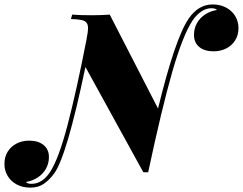

<svg xmlns="http://www.w3.org/2000/svg" viewBox="-105 -774 1098 868"><path d="M973.1 -647Q973.1 -615.7 958.3 -591.8Q943.4 -567.9 917.7 -554.9Q892.1 -542 860.8 -542Q819.8 -542 795.9 -561.5Q772 -581.1 772 -616.2Q772 -645.5 785.4 -669.4Q798.8 -693.4 822.5 -708.7Q846.2 -724.1 876 -729Q868.2 -736.8 851.1 -736.8Q826.7 -736.8 804.9 -721.9Q783.2 -707 766.1 -682.1Q721.7 -615.7 673.8 -449.2Q626 -282.7 564.9 4.9H543L281.2 -471.2Q196.3 -64.9 139.2 11.2Q117.2 40.5 92.5 57.4Q67.9 74.2 32.2 74.2Q-2.4 74.2 -29.1 60.1Q-55.7 45.9 -70.3 21.5Q-85 -2.9 -85 -33.2Q-85 -64.5 -70.1 -88.4Q-55.2 -112.3 -29.8 -125.2Q-4.4 -138.2 26.9 -138.2Q67.9 -138.2 92 -118.4Q116.2 -98.6 116.2 -64Q116.2 -34.7 102.5 -10.7Q88.9 13.2 65.2 28.6Q41.5 43.9 12.2 48.8Q19.5 57.1 37.1 57.1Q87.4 57.1 123 1Q160.6 -57.6 200.4 -208.7Q240.2 -359.9 287.1 -600.1V-602.1Q293 -629.9 293 -646.5Q293 -663.1 285.9 -671.6Q278.8 -680.2 262.7 -683.6Q246.6 -687 215.8 -688L221.2 -708Q252.4 -705.1 310.1 -705.1Q356.4 -705.1 391.1 -708L609.4 -283.2Q687 -601.6 748 -689.9Q792 -753.9 856 -753.9Q890.6 -753.9 917.2 -739.7Q943.8 -725.6 958.5 -701.2Q973.1 -676.8 973.1 -647Z"/></svg>

Font: TypoPRO Playfair Display
Style: Italic
Weight: 900
Italic angle: -14°
Designer: Claus Eggers Sørensen
Foundry: Claus Eggers Sørensen
Version: Version 1.004;PS 001.004;hotconv 1.0.70;makeotf.lib2.5.58329